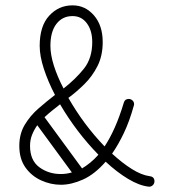

<svg xmlns="http://www.w3.org/2000/svg" viewBox="-20 -684 648 716"><path d="M442 -302Q446 -315 460 -315Q468 -315 474 -309.5Q480 -304 480 -296Q480 -292 479 -290Q463 -232 442 -188Q421 -144 398 -111Q436 -76 472 -53.5Q508 -31 538 -27Q556 -25 556 -8Q556 1 549.5 7Q543 13 534 12Q499 8 457.5 -17Q416 -42 374 -81Q333 -34 289.5 -14.5Q246 5 207 5Q169 5 133 -11.5Q97 -28 74.5 -60Q52 -92 52 -140Q52 -185 72.5 -219Q93 -253 123.5 -279.5Q154 -306 185 -330Q159 -380 143.5 -427.5Q128 -475 128 -513Q128 -587 163.5 -625.5Q199 -664 250 -664H251Q298 -664 330.5 -626.5Q363 -589 363 -527Q363 -476 343.5 -437.5Q324 -399 294.5 -370Q265 -341 235 -319Q292 -219 370 -138Q390 -168 408 -208.5Q426 -249 442 -302ZM168 -513Q168 -480 181 -439Q194 -398 217 -354Q262 -389 293 -428Q324 -467 324 -527Q324 -570 304 -597Q284 -624 251 -624H250Q213 -624 190.5 -595Q168 -566 168 -513ZM146 -247 286 -56Q301 -65 316.5 -77.5Q332 -90 347 -107Q265 -191 204 -295Q190 -284 175 -272Q160 -260 146 -247ZM92 -140Q92 -86 126.5 -60.5Q161 -35 207 -35Q228 -35 248 -41L119 -217Q107 -200 99.5 -181Q92 -162 92 -140Z"/></svg>

Font: Libertine Sup Light
Style: Regular
Weight: 300
Designer: Bastien Sozeau
Foundry: NBR — Bastien Sozeau
Version: Version 2.003; ttfautohint (v1.8.4.7-5d5b);gftools[0.9.33]